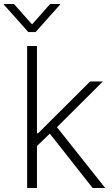

<svg xmlns="http://www.w3.org/2000/svg" viewBox="-59 -936 560 956"><path d="M76.2 -707H125V-272.5H130.9L389.6 -530.3H453.1L224.6 -302.7L464.8 0H402.3L189 -270.5L125 -209V0H76.2ZM100.6 -814.5 190.4 -916H239.3V-912.1L118.2 -776.4H82L-39.1 -912.1V-916H10.7Z"/></svg>

Font: Pretendard ExtraLight
Style: Regular
Weight: 200
Designer: Base glyphs from Inter by Rasmus Andersson; Hangeul glyphs from Noto Sans CJK(Source Han Sans) by Jang Soo-young and Kan
Foundry: Kil Hyung-jin
Version: Version 1.309